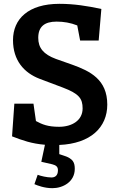

<svg xmlns="http://www.w3.org/2000/svg" viewBox="-20 -749 620 1004"><path d="M155 -207H55L43 -36C100 -14 145 2 215 8L196 97L253 110C272 115 283 122 283 141C283 171 266 179 249 179C225 179 192 171 177 165L160 214C176 221 212 235 254 235C309 235 371 202 371 134C371 101 362 81 317 66L290 57V9C454 2 541 -83 541 -202C541 -333 452 -377 357 -411L272 -441C207 -465 180 -499 180 -551C180 -610 213 -636 276 -636C313 -636 349 -630 384 -616L399 -537H496L510 -702C437 -718 365 -729 291 -729C128 -729 48 -650 48 -539C48 -433 106 -368 187 -337L309 -291C393 -259 412 -234 412 -182C412 -119 356 -86 289 -86C231 -86 201 -98 168 -116Z"/></svg>

Font: Enriqueta
Style: Bold
Weight: 700
Designer: Viviana Monsalve, Gustavo Ibarra
Foundry: Viviana Monsalve, Gustavo Ibarra
Version: Version 1.002